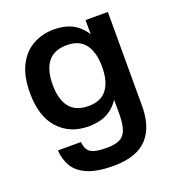

<svg xmlns="http://www.w3.org/2000/svg" viewBox="-134 -634 885 962"><g transform="rotate(-20 308.0 -152.5)"><path d="M259 -9Q160 -9 99.5 -75.3Q39 -141.7 39 -266Q39 -355 68 -412.2Q97 -469.3 147.2 -497.3Q197.3 -525.3 259 -525.3Q334 -525.3 379.7 -490.3Q425.3 -455.3 446 -396.7Q466.7 -338 466.7 -266Q466.7 -195 446 -136.7Q425.3 -78.3 379.7 -43.7Q334 -9 259 -9ZM293.7 -105Q360 -105 391.8 -147Q423.7 -189 423.7 -266.7Q423.7 -344.7 391.8 -387Q360 -429.3 293.7 -429.3Q225 -429.3 192.5 -387Q160 -344.7 160 -266.7Q160 -189 192.5 -147Q225 -105 293.7 -105ZM425.7 -515H544.7V-18.7H423.7V-410.7L425.7 -418ZM544.7 -29Q548.3 93.3 490.7 156.5Q433 219.7 309 219.7Q225.3 219.7 174 198.8Q122.7 178 99 140Q75.3 102 72.3 51.3H194.7Q197.7 75.3 206.7 91.7Q215.7 108 239.3 115.5Q263 123 309 123Q357 123 381.8 107.7Q406.7 92.3 415.7 59Q424.7 25.7 423.7 -29Z"/></g></svg>

Font: Asta Sans Light
Style: Regular
Weight: 300
Designer: 42dot
Version: Version 1.000